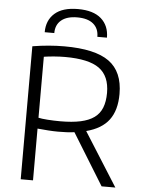

<svg xmlns="http://www.w3.org/2000/svg" viewBox="-62 -1009 776 1057"><g transform="rotate(5 325.5 -480.5)"><path d="M365 -284Q344 -281 321.5 -280Q299 -279 274 -279Q250 -279 221 -281Q192 -283 161 -286V0H93V-735Q184 -750 269 -750Q439 -750 516.5 -694Q594 -638 594 -515Q594 -425 554 -371.5Q514 -318 429 -296L616 0H540ZM282 -337Q348 -337 394 -347Q440 -357 469 -378Q498 -399 511.5 -433Q525 -467 525 -515Q525 -608 467 -650Q409 -692 278 -692Q250 -692 218 -689.5Q186 -687 161 -683V-346Q177 -342 211.5 -339.5Q246 -337 282 -337ZM445 -818Q445 -864 414.5 -889.5Q384 -915 326 -915Q269 -915 238 -889.5Q207 -864 207 -818H154Q154 -884 197.5 -922.5Q241 -961 326 -961Q411 -961 454.5 -922.5Q498 -884 498 -818Z"/></g></svg>

Font: Encode Sans Normal
Style: Light
Weight: 300
Designer: Pablo Impallari, Andres Torresi
Foundry: Pablo Impallari, Andres Torresi
Version: Version 1.000; ttfautohint (v1.00) -l 8 -r 50 -G 200 -x 14 -